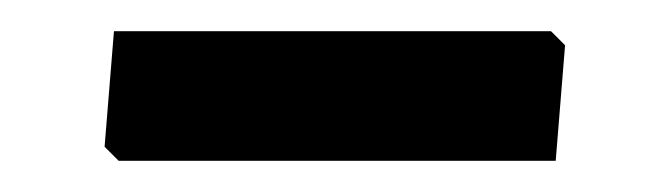

<svg xmlns="http://www.w3.org/2000/svg" viewBox="-20 -680 429 123"><path d="M333 -660 342 -651 336 -577H56L47 -586L53 -660Z"/></svg>

Font: Alegreya Sans
Style: Bold
Weight: 700
Designer: Juan Pablo del Peral
Foundry: Huerta Tipografica
Version: Version 2.007